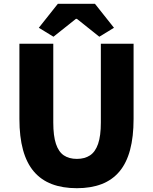

<svg xmlns="http://www.w3.org/2000/svg" viewBox="-20 -975 803 1009"><path d="M384 14Q309 14 252.5 -7.5Q196 -29 158 -73.5Q120 -118 101 -187Q82 -256 82 -350V-745H260V-331Q260 -261 274 -219Q288 -177 315.5 -158.5Q343 -140 384 -140Q425 -140 453 -158.5Q481 -177 495.5 -219Q510 -261 510 -331V-745H682V-350Q682 -256 663.5 -187Q645 -118 607.5 -73.5Q570 -29 514 -7.5Q458 14 384 14ZM261 -782 184 -829 284 -955H479L579 -829L502 -782L384 -876H379Z"/></svg>

Font: Noto Sans HK Thin Black
Style: Regular
Weight: 900
Version: Version 2.004-H2;hotconv 1.0.118;makeotfexe 2.5.65603